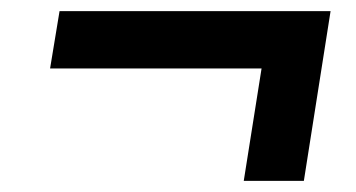

<svg xmlns="http://www.w3.org/2000/svg" viewBox="-20 -459 640 345"><path d="M418 -134 450 -336H70L87 -439H574L526 -134Z"/></svg>

Font: Nunito Sans 10pt ExtraBold
Style: Italic
Weight: 800
Italic angle: -9°
Designer: Vernon Adams
Foundry: Vernon Adams
Version: Version 3.101;gftools[0.9.27]